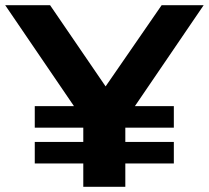

<svg xmlns="http://www.w3.org/2000/svg" viewBox="-34 -720 805 740"><path d="M100 -228V-311H251L-14 -700H159L373 -387L589 -700H751L486 -311H636V-228H449V-173H636V-90H449V0H287V-90H100V-173H287V-228Z"/></svg>

Font: Montserrat Z
Style: Bold
Weight: 700
Designer: Julieta Ulanovsky
Foundry: Julieta Ulanovsky
Version: Version 8.000